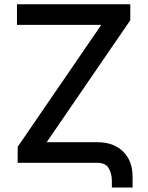

<svg xmlns="http://www.w3.org/2000/svg" viewBox="-20 -747 679 881"><path d="M425.4 0H61.1V-73.2L444.6 -632.8H57.9V-727.3H577.8V-654.1L194.2 -94.5H425.4Q502.1 -94.5 545.3 -51.3Q588.4 -8.2 588.4 63.6V113.6H493.3V83.1Q493.3 51.1 479.2 25.6Q465.2 0 425.4 0Z"/></svg>

Font: Inter UI Medium
Style: Regular
Weight: 500
Designer: Rasmus Andersson
Foundry: rsms
Version: 3.2;8d6f07862